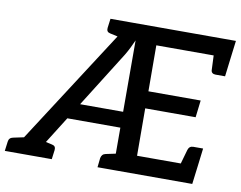

<svg xmlns="http://www.w3.org/2000/svg" viewBox="-120 -824 1166 930"><g transform="rotate(10 463.0 -359.5)"><path d="M-14 0 450 -719H968L957 -631H592L593 -405H850L840 -321H592L593 -88H891L880 0H490L489 -637Q481 -619 471.5 -599.5Q462 -580 450 -560L114 -25Q106 -14 99 -7Q92 0 90 0ZM179 -208 212 -286H512L527 -208ZM801 -63 828 -158Q831 -168 837.5 -173Q844 -178 854 -178H902L891 -88ZM873 -656 957 -631 946 -541H899Q889 -541 883 -546Q877 -551 877 -561ZM452 -719 430 -634 362 -649Q352 -651 348 -657Q344 -663 345 -673L351 -719ZM414 0 419 -46Q421 -56 426.5 -62Q432 -68 442 -70L513 -85L515 0ZM88 0 110 -85 178 -70Q188 -68 192 -62Q196 -56 195 -46L189 0ZM-42 0 -36 -46Q-35 -56 -29.5 -62Q-24 -68 -14 -70L57 -85L59 0Z"/></g></svg>

Font: Aleo Medium
Style: Italic
Weight: 500
Italic angle: -7°
Designer: Alessio Laiso
Foundry: Alessio Laiso
Version: Version 2.001;gftools[0.9.29]